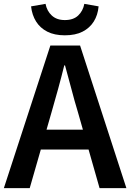

<svg xmlns="http://www.w3.org/2000/svg" viewBox="-22 -975 675 995"><path d="M-2 0 239 -739H393L633 0H494L382 -393Q364 -452 348 -514Q332 -576 315 -636H311Q296 -575 279 -513.5Q262 -452 245 -393L132 0ZM140 -200V-303H489V-200ZM314 -792Q260 -792 223 -811Q186 -830 165 -863.5Q144 -897 139 -942L214 -955Q221 -918 246.5 -894.5Q272 -871 314 -871Q358 -871 383 -894.5Q408 -918 415 -955L489 -942Q485 -897 464 -863.5Q443 -830 406 -811Q369 -792 314 -792Z"/></svg>

Font: Noto Sans JP SemiBold
Style: Regular
Weight: 600
Designer: Ryoko NISHIZUKA  (kana, bopomofo & ideographs); Paul D. Hunt (Latin, Greek & Cyrillic); Sandoll Communications , Soo-you
Foundry: Adobe
Version: Version 2.004-H2;hotconv 1.0.118;makeotfexe 2.5.65603